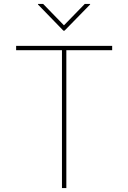

<svg xmlns="http://www.w3.org/2000/svg" viewBox="-20 -962 656 982"><path d="M62.5 -705.1H296.9V0H319.3V-705.1H553.7V-727.5H62.5ZM200.7 -941.9H174.3V-939L304.2 -805.2H310.1L440.9 -939V-941.9H413.6L307.1 -832.5Z"/></svg>

Font: Raveo Thin
Style: Regular
Weight: 100
Designer: Jakub Foglar, Rasmus Andersson (Inter)
Foundry: Jakubfoglar.com
Version: Version 1.100;Glyphs 3.2.3 (3260)